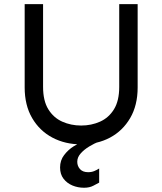

<svg xmlns="http://www.w3.org/2000/svg" viewBox="-20 -676 774 916"><path d="M367.2 12.7Q291 12.7 230 -19.5Q168.9 -51.8 133.3 -112.8Q97.7 -173.8 97.7 -258.8V-656.2H185.5V-261.7Q185.5 -195.3 210.4 -154.8Q235.4 -114.3 276.9 -95.7Q318.4 -77.1 367.2 -77.1Q416 -77.1 457.5 -95.7Q499 -114.3 523.9 -154.8Q548.8 -195.3 548.8 -261.7V-656.2H636.7V-258.8Q636.7 -173.8 601.1 -112.8Q565.4 -51.8 504.9 -19.5Q444.3 12.7 367.2 12.7ZM380.9 219.7Q351.6 219.7 325.7 209Q299.8 198.2 283.2 176.8Q266.6 155.3 266.6 123Q266.6 88.9 286.1 63.5Q305.7 38.1 331.5 22Q357.4 5.9 375 -1H453.1Q430.7 7.8 406.2 22.5Q381.8 37.1 365.2 55.7Q348.6 74.2 348.6 95.7Q348.6 116.2 361.8 130.9Q375 145.5 400.4 145.5Q417 145.5 429.7 140.1Q442.4 134.8 453.1 127.9V195.3Q443.4 200.2 425.3 210Q407.2 219.7 380.9 219.7Z"/></svg>

Font: Sen
Style: Regular
Weight: 400
Designer: Kosal Sen, Philatype
Foundry: Philatype
Version: Version 2.000;gftools[0.9.31]